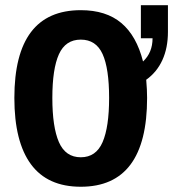

<svg xmlns="http://www.w3.org/2000/svg" viewBox="-20 -708 665 738"><path d="M545.4 -331.5Q545.4 9.8 290.5 9.8Q162.6 9.8 98.9 -76.7Q35.2 -163.1 35.2 -331.5Q35.2 -668.9 290.5 -668.9Q387.7 -668.9 446.3 -619.6Q504.9 -570.3 529.8 -471.7Q566.4 -505.9 566.4 -561H521.5V-688H625.5V-585.4Q625.5 -523.9 604.2 -477.3Q583 -430.7 542 -401.4Q545.4 -362.8 545.4 -331.5ZM399.4 -331.5Q399.4 -444.8 374.3 -500.2Q349.1 -555.7 290.5 -555.7Q231.9 -555.7 206.5 -499.5Q181.2 -443.4 181.2 -331.5Q181.2 -219.7 206.5 -161.6Q231.9 -103.5 290.5 -103.5Q349.1 -103.5 374.3 -161.6Q399.4 -219.7 399.4 -331.5Z"/></svg>

Font: Liberation Mono
Style: Bold
Weight: 700
Monospace: yes
Designer: Steve Matteson
Foundry: Ascender Corporation
Version: Version 2.1.5